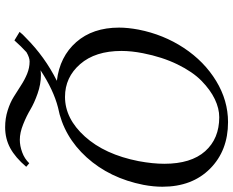

<svg xmlns="http://www.w3.org/2000/svg" viewBox="-100 -598 907 747"><g transform="rotate(90 353.5 -224.5)"><path d="M436 -624Q401.9 -624 365.7 -606.7Q329.6 -589.4 294.4 -554.9Q259.3 -520.5 230.5 -461.4Q201.7 -402.3 187 -327.1Q178.2 -282.2 178.2 -243.7Q178.2 -141.6 229.5 -82.8Q280.8 -23.9 356.9 -23.9Q441.4 -23.9 511.2 -101.3Q581.1 -178.7 606.9 -310.1Q617.2 -365.2 617.2 -410.2Q617.2 -514.2 568.4 -569.1Q519.5 -624 436 -624ZM127 128.4Q200.7 54.7 294.4 7.8Q200.2 -3.4 143.8 -67.6Q87.4 -131.8 87.4 -234.4Q87.4 -268.1 95.2 -310.1Q114.3 -407.2 166.7 -486.6Q219.2 -565.9 295.2 -612.1Q371.1 -658.2 455.1 -658.2Q565.9 -658.2 636.2 -588.4Q706.5 -518.6 706.5 -402.8Q706.5 -368.2 699.2 -329.1Q673.3 -197.8 592.3 -108.2Q511.2 -18.6 397.9 3.4Q329.6 21 253.4 71.3Q263.7 69.8 272 69.8Q307.6 69.8 344.2 82.8Q380.9 95.7 406.2 110.8Q431.6 126 463.9 138.9Q496.1 151.9 523.9 151.9Q547.4 151.9 572.3 142.8Q597.2 133.8 615.2 115.2L628.9 127Q592.8 169.4 556.2 189.2Q519.5 209 475.1 209Q440.4 209 409.7 199.2Q378.9 189.5 356.4 175.3L312.5 147.5Q291 133.3 267.3 123.5Q243.7 113.8 219.2 113.8Q204.1 113.8 183.1 126Q161.1 146 137.2 172.9L104 152.8Q114.3 139.6 127 128.4Z"/></g></svg>

Font: Linux Libertine G
Style: Italic
Weight: 400
Italic angle: -12°
Designer: Philipp H. Poll
Foundry: Philipp H. Poll
Version: Version 5.1.3